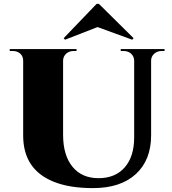

<svg xmlns="http://www.w3.org/2000/svg" viewBox="-20 -952 885 986"><path d="M476 -932H488L666 -756L659 -748L481 -813L314 -748L307 -756ZM825 -690H809Q788 -690 772.5 -676.5Q757 -663 756 -643V-257Q756 -130 677.5 -58Q599 14 457 14Q336 14 255 -19Q99 -82 99 -256V-640Q99 -670 73 -684Q61 -690 46 -690H30V-700H373V-690H357Q335 -690 320 -676.5Q305 -663 304 -642V-260Q304 -155 352 -96Q400 -37 486 -37Q572 -37 620.5 -92.5Q669 -148 669 -247V-642Q668 -663 653 -676.5Q638 -690 616 -690H600V-700H825Z"/></svg>

Font: Cinzel Decorative Black
Style: Regular
Weight: 900
Designer: Natanael Gama
Version: Version 1.002;PS 001.002;hotconv 1.0.56;makeotf.lib2.0.21325